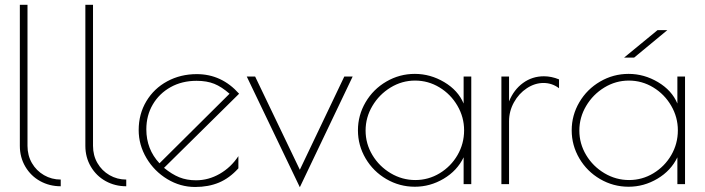

<svg xmlns="http://www.w3.org/2000/svg" viewBox="-20 -770 2948 803"><path d="M63 -160V-750H95V-160Q95 -120 113.5 -88Q132 -56 164 -37.5Q196 -19 234 -19V9Q187 9 148 -12.5Q109 -34 86 -73Q63 -112 63 -160Z M337 -160V-750H369V-160Q369 -120 387.5 -88Q406 -56 438 -37.5Q470 -19 508 -19V9Q461 9 422 -12.5Q383 -34 360 -73Q337 -112 337 -160Z M977 -117V-66Q940 -25 896 -6.5Q852 12 796 12Q734 12 679.5 -21Q625 -54 592.5 -109Q560 -164 560 -226Q560 -293 592 -346.5Q624 -400 679.5 -430Q735 -460 803 -460Q907 -460 980 -378L666 -68Q699 -41 730 -28.5Q761 -16 800 -16Q852 -16 899 -43Q946 -70 977 -117ZM647 -87 940 -378Q907 -407 876 -419.5Q845 -432 802 -432Q741 -432 693.5 -405.5Q646 -379 619 -333Q592 -287 592 -229Q592 -146 647 -87Z M1455 -450 1234 13 1012 -450H1047L1234 -60L1420 -450Z M1477 -225Q1477 -288 1509 -342.5Q1541 -397 1596 -429Q1651 -461 1715 -461Q1780 -461 1838 -426.5Q1896 -392 1919 -337V-450H1951V0H1919V-112Q1892 -56 1835.5 -22.5Q1779 11 1715 11Q1651 11 1596 -21Q1541 -53 1509 -107.5Q1477 -162 1477 -225ZM1921 -225Q1921 -280 1893 -328Q1865 -376 1818 -404.5Q1771 -433 1716 -433Q1661 -433 1613.5 -404Q1566 -375 1537.5 -327Q1509 -279 1509 -224Q1509 -169 1537.5 -121.5Q1566 -74 1614 -45.5Q1662 -17 1717 -17Q1772 -17 1819 -45.5Q1866 -74 1893.5 -121.5Q1921 -169 1921 -225Z M2077 -450H2109V-346Q2129 -395 2167.5 -423Q2206 -451 2255 -451Q2286 -451 2318 -438V-401Q2289 -423 2253 -423Q2217 -423 2183.5 -401Q2150 -379 2129.5 -342Q2109 -305 2109 -263V0H2077Z M2371 -225Q2371 -288 2403 -342.5Q2435 -397 2490 -429Q2545 -461 2609 -461Q2674 -461 2732 -426.5Q2790 -392 2813 -337V-450H2845V0H2813V-112Q2786 -56 2729.5 -22.5Q2673 11 2609 11Q2545 11 2490 -21Q2435 -53 2403 -107.5Q2371 -162 2371 -225ZM2815 -225Q2815 -280 2787 -328Q2759 -376 2712 -404.5Q2665 -433 2610 -433Q2555 -433 2507.5 -404Q2460 -375 2431.5 -327Q2403 -279 2403 -224Q2403 -169 2431.5 -121.5Q2460 -74 2508 -45.5Q2556 -17 2611 -17Q2666 -17 2713 -45.5Q2760 -74 2787.5 -121.5Q2815 -169 2815 -225ZM2730 -644H2771L2632 -529H2590Z"/></svg>

Font: Poiret One
Style: Regular
Weight: 400
Designer: Denis Masharov (denis.masharov@gmail.com), Cyreal (Charset Expansion)
Foundry: Denis Masharov
Version: Version 1.101